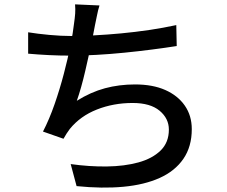

<svg xmlns="http://www.w3.org/2000/svg" viewBox="-20 -814 1040 880"><path d="M436 -789Q429 -767 424.5 -743Q420 -719 415 -697Q411 -673 404 -639.5Q397 -606 388.5 -567.5Q380 -529 371 -490Q362 -451 352 -415.5Q342 -380 332 -352Q396 -392 461 -409.5Q526 -427 599 -427Q680 -427 737.5 -401.5Q795 -376 827 -330Q859 -284 859 -222Q859 -142 820.5 -86Q782 -30 712 1.5Q642 33 545.5 42Q449 51 331 39L304 -62Q389 -50 469.5 -51Q550 -52 614 -69.5Q678 -87 716 -124Q754 -161 754 -220Q754 -271 711.5 -306.5Q669 -342 588 -342Q500 -342 424 -312Q348 -282 300 -223Q292 -212 285 -201.5Q278 -191 271 -178L177 -211Q206 -267 230 -336Q254 -405 272.5 -475.5Q291 -546 303 -606Q315 -666 319 -704Q323 -731 324.5 -751.5Q326 -772 324 -794ZM109 -666Q152 -659 206 -654Q260 -649 306 -649Q354 -649 412.5 -652Q471 -655 535 -661Q599 -667 663.5 -676.5Q728 -686 788 -699L790 -603Q739 -595 677 -587Q615 -579 550 -572.5Q485 -566 422 -562.5Q359 -559 307 -559Q253 -559 203 -561.5Q153 -564 109 -568Z"/></svg>

Font: Noto Sans JP Thin Medium
Style: Regular
Weight: 500
Version: Version 2.004-H2;hotconv 1.0.118;makeotfexe 2.5.65603